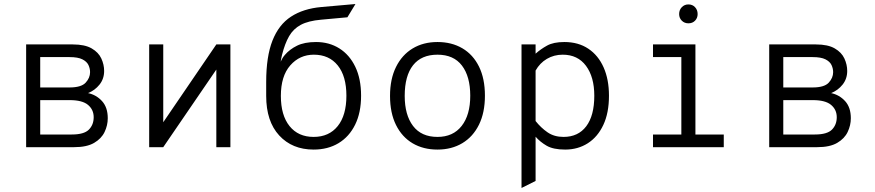

<svg xmlns="http://www.w3.org/2000/svg" viewBox="-20 -732 4352 955"><path d="M110 0V-511H342Q402 -511 436 -491.2Q470 -471.5 484 -441Q498 -410.5 498 -379Q498 -340 475 -311.2Q452 -282.5 418 -269Q459.5 -260 487.8 -228.8Q516 -197.5 516 -144Q516 -108.5 500.2 -75.5Q484.5 -42.5 448 -21.2Q411.5 0 349 0ZM180 -63H337Q398 -63 422 -87.2Q446 -111.5 446 -149Q446 -186.5 417.8 -210.2Q389.5 -234 327 -234H180ZM180 -297H326Q384 -297 406 -320.8Q428 -344.5 428 -373Q428 -391.5 419.8 -408.8Q411.5 -426 389.5 -437Q367.5 -448 326 -448H180Z M722 0V-511H792V-124L1056 -511H1126V0H1056V-386L792 0Z M1540 12Q1433.5 12 1368.8 -58.2Q1304 -128.5 1304 -255V-324Q1304 -450.5 1335.2 -530Q1366.5 -609.5 1427.5 -649.2Q1488.5 -689 1578 -697L1748 -712L1708 -646L1577 -634Q1513.5 -628.5 1476.2 -608.5Q1439 -588.5 1418 -552Q1397 -515.5 1383 -460Q1381 -451 1379.2 -443Q1377.5 -435 1376 -425Q1379 -432 1384.2 -441.2Q1389.5 -450.5 1397 -459Q1420.5 -486.5 1457.5 -504.8Q1494.5 -523 1552 -523Q1617.5 -523 1668 -491.2Q1718.5 -459.5 1747.2 -399.8Q1776 -340 1776 -256Q1776 -172 1746.5 -112Q1717 -52 1664 -20Q1611 12 1540 12ZM1540 -51Q1616.5 -51 1659.8 -104.8Q1703 -158.5 1703 -256Q1703 -353 1660 -406.5Q1617 -460 1541 -460Q1470.5 -460 1423.8 -406.8Q1377 -353.5 1377 -255Q1377 -158.5 1420.2 -104.8Q1463.5 -51 1540 -51Z M2156 12Q2085.5 12 2032.5 -19.2Q1979.5 -50.5 1949.8 -110.2Q1920 -170 1920 -255Q1920 -339 1949.8 -399Q1979.5 -459 2032.5 -491Q2085.5 -523 2156 -523Q2226.5 -523 2279.8 -491.8Q2333 -460.5 2362.5 -400.8Q2392 -341 2392 -256Q2392 -172 2362.5 -112Q2333 -52 2279.8 -20Q2226.5 12 2156 12ZM2156 -51Q2233.5 -51 2276.2 -105.5Q2319 -160 2319 -256Q2319 -351.5 2277.8 -405.8Q2236.5 -460 2156 -460Q2076 -460 2034.5 -407.5Q1993 -355 1993 -255Q1993 -160 2034.5 -105.5Q2076 -51 2156 -51Z M2574 203V-511H2644V-465Q2669 -487.5 2701 -505.2Q2733 -523 2787 -523Q2856.5 -523 2906.2 -489.8Q2956 -456.5 2982.5 -396.5Q3009 -336.5 3009 -256Q3009 -170.5 2981 -110.8Q2953 -51 2903.8 -19.5Q2854.5 12 2791 12Q2732 12 2699 -7.2Q2666 -26.5 2644 -52V168ZM2783 -51Q2856 -51 2896 -104Q2936 -157 2936 -256Q2936 -349 2894.8 -404.5Q2853.5 -460 2779 -460Q2735.5 -460 2700.2 -439.2Q2665 -418.5 2644 -381V-130Q2670.5 -96.5 2703.5 -73.8Q2736.5 -51 2783 -51Z M3369 -20V-511H3439V-20ZM3228 0V-63H3580V0ZM3228 -448V-511H3404V-448ZM3404 -616Q3384.5 -616 3371.2 -629.2Q3358 -642.5 3358 -662Q3358 -682.5 3371.2 -696.2Q3384.5 -710 3404 -710Q3424.5 -710 3437.2 -696.2Q3450 -682.5 3450 -662Q3450 -642.5 3437.2 -629.2Q3424.5 -616 3404 -616Z M3806 0V-511H4038Q4098 -511 4132 -491.2Q4166 -471.5 4180 -441Q4194 -410.5 4194 -379Q4194 -340 4171 -311.2Q4148 -282.5 4114 -269Q4155.5 -260 4183.8 -228.8Q4212 -197.5 4212 -144Q4212 -108.5 4196.2 -75.5Q4180.5 -42.5 4144 -21.2Q4107.5 0 4045 0ZM3876 -63H4033Q4094 -63 4118 -87.2Q4142 -111.5 4142 -149Q4142 -186.5 4113.8 -210.2Q4085.5 -234 4023 -234H3876ZM3876 -297H4022Q4080 -297 4102 -320.8Q4124 -344.5 4124 -373Q4124 -391.5 4115.8 -408.8Q4107.5 -426 4085.5 -437Q4063.5 -448 4022 -448H3876Z"/></svg>

Font: Overpass Mono Light
Style: Regular
Weight: 300
Monospace: yes
Designer: Delve Withrington, Dave Bailey
Foundry: Delve Fonts LLC
Version: Version 4.000